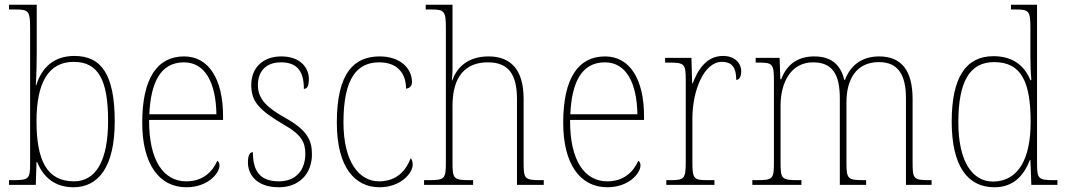

<svg xmlns="http://www.w3.org/2000/svg" viewBox="-20 -780 4497 810"><path d="M290 10C393 10 464 -73 464 -267C464 -462 410 -544 294 -544C209 -544 157 -497 133 -421H131C134 -465 135 -523 135 -560V-760H18V-740H41C100 -740 107 -736 107 -662V-91C107 -25 102 -20 35 -20H18V0H131L134 -96H137C164 -29 215 10 290 10ZM292 -15C178 -15 134 -103 134 -269C134 -432 185 -519 291 -519C395 -519 436 -442 436 -270C436 -99 383 -15 292 -15Z M766 10C857 10 906 -49 906 -82C906 -93 902 -98 897 -102C876 -55 836 -15 766 -15C671 -15 608 -101 609 -274H921V-290C921 -447 860 -542 757 -542C644 -542 580 -451 580 -262C580 -87 652 10 766 10ZM893 -298H610C616 -432 657 -517 756 -517C847 -517 891 -428 893 -298Z M1157 10C1240 10 1296 -45 1296 -129C1296 -189 1276 -231 1183 -283C1108 -325 1068 -361 1068 -421C1068 -475 1098 -517 1165 -517C1228 -517 1262 -486 1262 -405C1277 -405 1283 -420 1283 -447C1283 -495 1246 -542 1167 -542C1088 -542 1040 -493 1040 -422C1040 -351 1073 -316 1176 -255C1254 -211 1268 -178 1268 -131C1268 -63 1229 -15 1157 -15C1074 -15 1047 -61 1047 -138C1033 -138 1026 -124 1026 -94C1026 -50 1056 10 1157 10Z M1581 10C1671 10 1721 -50 1721 -85C1721 -98 1718 -106 1713 -113C1693 -62 1656 -16 1581 -15C1495 -14 1429 -97 1429 -264C1429 -456 1490 -517 1580 -517C1658 -517 1693 -469 1693 -406C1706 -407 1718 -416 1718 -434C1718 -492 1668 -542 1582 -542C1476 -542 1401 -476 1401 -263C1401 -70 1480 10 1581 10Z M1769 0H1976V-20H1962C1894 -20 1889 -25 1889 -95V-334C1889 -460 1946 -517 2038 -517C2126 -517 2161 -466 2161 -361V0H2274V-20H2260C2193 -20 2189 -26 2189 -94V-363C2189 -486 2135 -542 2041 -542C1949 -542 1906 -491 1888 -441H1886C1888 -455 1889 -472 1889 -487V-760H1776V-740H1798C1854 -740 1861 -734 1861 -663V-95C1861 -25 1856 -20 1788 -20H1769Z M2542 10C2633 10 2682 -49 2682 -82C2682 -93 2678 -98 2673 -102C2652 -55 2612 -15 2542 -15C2447 -15 2384 -101 2385 -274H2697V-290C2697 -447 2636 -542 2533 -542C2420 -542 2356 -451 2356 -262C2356 -87 2428 10 2542 10ZM2669 -298H2386C2392 -432 2433 -517 2532 -517C2623 -517 2667 -428 2669 -298Z M2791 0H2994V-20H2968C2907 -20 2901 -24 2901 -97V-280C2901 -398 2950 -519 3025 -519C3070 -519 3086 -493 3086 -443C3100 -443 3107 -459 3107 -479C3107 -515 3079 -544 3030 -544C2958 -544 2923 -482 2902 -428H2900L2897 -536H2786V-516H2798C2868 -516 2873 -512 2873 -441V-97C2873 -24 2866 -20 2806 -20H2791Z M3154 0H3361V-20H3348C3277 -20 3273 -25 3273 -95V-334C3273 -431 3316 -517 3410 -517C3492 -517 3523 -466 3523 -365V0H3634V-20H3624C3556 -20 3551 -25 3551 -95V-349C3551 -442 3590 -518 3688 -518C3770 -518 3802 -463 3802 -365V0H3910V-20H3903C3835 -20 3830 -24 3830 -93V-362C3830 -480 3785 -542 3689 -542C3613 -542 3566 -501 3545 -443H3542C3528 -500 3494 -542 3415 -542C3349 -542 3300 -511 3276 -446H3272L3269 -536H3168V-516H3180C3240 -516 3245 -510 3245 -438V-95C3245 -25 3241 -20 3172 -20H3154Z M4175 10C4254 10 4298 -37 4325 -105H4327L4331 0H4441V-20H4427C4361 -20 4355 -25 4355 -91V-760H4245V-740H4262C4321 -740 4327 -736 4327 -660V-543C4327 -513 4328 -477 4331 -442H4327C4301 -505 4251 -543 4171 -543C4056 -543 3995 -455 3995 -267C3995 -78 4063 10 4175 10ZM4171 -14C4083 -13 4023 -97 4023 -264C4023 -436 4071 -518 4174 -518C4291 -518 4328 -431 4328 -265C4328 -109 4276 -16 4171 -14Z"/></svg>

Font: Noto Serif SemiCondensed Thin
Style: Regular
Weight: 100
Width: 4
Designer: Monotype Design Team
Foundry: Monotype Imaging Inc.
Version: Version 2.015